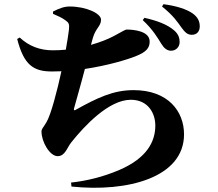

<svg xmlns="http://www.w3.org/2000/svg" viewBox="-20 -838 1040 916"><path d="M749 -630C763 -607 777 -597 794 -596C819 -595 837 -614 837 -637C837 -656 832 -674 812 -692C778 -722 727 -740 669 -753L661 -742C709 -697 732 -658 749 -630ZM844 -709C862 -684 874 -672 895 -672C919 -672 933 -688 933 -712C933 -736 924 -756 899 -774C869 -795 820 -810 760 -818L753 -807C809 -762 828 -731 844 -709ZM233 -772C259 -761 276 -753 291 -742C308 -730 312 -724 309 -697C306 -673 301 -640 294 -601C274 -599 253 -598 232 -598C170 -598 118 -618 74 -659L62 -652C94 -527 140 -497 228 -497L273 -498C254 -410 223 -289 201 -254C186 -228 178 -224 178 -210C178 -162 217 -93 255 -93C291 -93 299 -133 321 -160C381 -235 498 -362 604 -362C688 -362 721 -296 721 -239C721 -162 680 -83 549 -27C472 6 393 25 319 33L321 52C589 80 858 9 858 -197C858 -307 782 -408 617 -408C521 -408 445 -372 341 -314C334 -310 331 -312 333 -320C340 -347 365 -432 385 -509C491 -525 583 -552 628 -570C678 -590 694 -609 694 -640C694 -691 615 -697 584 -697C578 -697 564 -688 523 -666C495 -651 457 -636 414 -624L423 -657C437 -705 462 -713 462 -744C462 -774 391 -807 312 -807C286 -807 263 -798 233 -783Z"/></svg>

Font: Noto Serif CJK HK Black
Style: Regular
Weight: 900
Designer: Ryoko NISHIZUKA 西塚涼子 (kana & ideographs); Frank Grießhammer (Latin, Greek & Cyrillic); Wenlong ZHANG 张文龙 (bopomofo); San
Foundry: Adobe
Version: Version 2.001;hotconv 1.1.0;makeotfexe 2.6.0